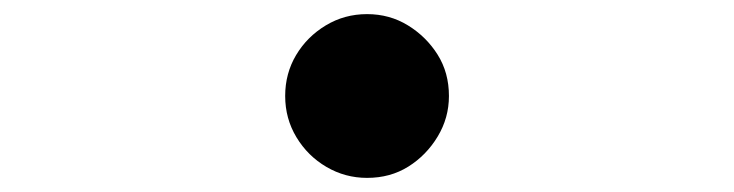

<svg xmlns="http://www.w3.org/2000/svg" viewBox="-20 -516 1040 272"><path d="M500 -496Q532 -496 558 -480Q584 -464 600 -438.5Q616 -413 616 -380Q616 -349 600 -322.5Q584 -296 558.5 -280Q533 -264 500 -264Q469 -264 442.5 -279.5Q416 -295 400 -321.5Q384 -348 384 -380Q384 -412 399.5 -438Q415 -464 441.5 -480Q468 -496 500 -496Z"/></svg>

Font: Noto Sans HK Thin Medium
Style: Regular
Weight: 500
Version: Version 2.004-H2;hotconv 1.0.118;makeotfexe 2.5.65603